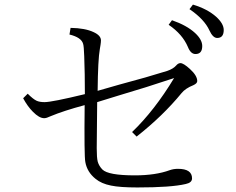

<svg xmlns="http://www.w3.org/2000/svg" viewBox="-20 -866 1040 846"><path d="M737.8 -776.9Q802.7 -754.4 839.4 -720.7Q871.1 -691.4 871.1 -663.1Q871.1 -627.9 841.3 -627.9Q820.3 -627.9 808.1 -658.7Q784.2 -715.3 723.1 -756.8ZM830.1 -845.7Q893.6 -826.7 932.6 -792Q965.8 -761.7 965.8 -733.9Q965.8 -698.7 937 -698.7Q918 -698.7 902.8 -731.9Q880.4 -781.2 814.9 -825.7ZM354 -451.2Q354 -543 351.1 -618.2Q349.6 -663.1 346.2 -672.9Q338.4 -701.2 286.1 -713.9L291 -743.2Q355.5 -742.2 393.1 -724.1Q424.8 -709.5 424.8 -688Q424.8 -680.2 422.9 -668Q421.4 -656.2 419.9 -649.9Q411.6 -604 410.2 -465.8L505.9 -493.2Q628.9 -525.9 717.3 -553.7Q743.7 -563 755.9 -577.1Q765.1 -587.9 774.9 -587.9Q788.6 -587.9 816.9 -562Q849.1 -532.7 849.1 -508.8Q849.1 -498.5 832 -490.7Q796.9 -476.6 780.3 -456.1Q697.3 -355 582 -264.2L562 -284.2Q660.6 -378.9 747.1 -522Q621.6 -480 504.9 -445.8L408.2 -416L406.2 -212.9Q406.2 -170.9 410.6 -153.8Q416 -134.8 431.2 -119.1Q457 -93.3 574.2 -93.3Q665.5 -93.3 728 -116.2Q744.6 -122.1 764.2 -122.1Q826.2 -122.1 826.2 -80.1Q826.2 -61 798.3 -55.2Q733.9 -40 585 -40Q508.8 -40 469.2 -48.3Q426.8 -56.6 400.9 -78.1Q363.8 -107.9 356 -151.9Q350.6 -177.7 353 -402.8Q260.3 -377.9 203.1 -354Q185.1 -345.2 174.8 -345.2Q152.8 -345.2 125 -373.5Q101.1 -397.5 82 -433.1L102.1 -453.1Q126.5 -428.7 141.6 -421.9Q154.8 -416 176.3 -416Q209 -416 354 -451.2Z"/></svg>

Font: I.Ming
Style: Regular
Weight: 400
Designer: Ichiten Fonts Project
Version: Version 5.10 Mar 24, 2018